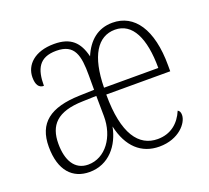

<svg xmlns="http://www.w3.org/2000/svg" viewBox="-100 -667 874 801"><g transform="rotate(-20 337.0 -266.5)"><path d="M170 10C256 10 309 -57 324 -136C345 -41 400 10 480 10C567 10 613 -47 613 -82C613 -93 610 -101 602 -105C581 -55 542 -22 484 -22C401 -22 345 -94 345 -270H629V-296C629 -457 568 -543 471 -543C406 -543 362 -505 336 -443C320 -509 286 -543 212 -543C125 -543 80 -497 80 -442C80 -410 91 -393 113 -393C113 -467 134 -513 211 -513C293 -513 304 -457 304 -371V-306L239 -304C107 -300 45 -252 45 -147C45 -40 96 10 170 10ZM587 -300H346C348 -440 394 -512 471 -512C548 -512 587 -433 587 -300ZM175 -21C115 -21 87 -72 87 -145C87 -227 128 -274 243 -277L304 -279L305 -189C306 -97 252 -21 175 -21Z"/></g></svg>

Font: Noto Serif Armenian Condensed ExtraLight
Style: Regular
Weight: 200
Width: 3
Designer: Monotype Design Team
Foundry: Monotype Imaging Inc.
Version: Version 2.008